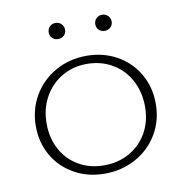

<svg xmlns="http://www.w3.org/2000/svg" viewBox="-73 -688 735 763"><g transform="rotate(-10 294.5 -306.0)"><path d="M167 -585Q167 -599 176.5 -608.5Q186 -618 200 -618Q214 -618 223.5 -608.5Q233 -599 233 -585Q233 -571 223.5 -562Q214 -553 200 -553Q186 -553 176.5 -562Q167 -571 167 -585ZM355 -585Q355 -599 364.5 -608.5Q374 -618 388 -618Q402 -618 411.5 -608.5Q421 -599 421 -585Q421 -571 411.5 -562Q402 -553 388 -553Q374 -553 364.5 -562Q355 -571 355 -585ZM52 -227Q52 -294 84 -349Q116 -404 172.5 -436Q229 -468 298 -468Q366 -468 420.5 -437.5Q475 -407 506 -353.5Q537 -300 537 -233Q537 -165 504.5 -110.5Q472 -56 415.5 -25Q359 6 290 6Q222 6 167.5 -24.5Q113 -55 82.5 -108Q52 -161 52 -227ZM493 -229Q493 -288 467.5 -335.5Q442 -383 396.5 -409.5Q351 -436 294 -436Q238 -436 193 -409.5Q148 -383 122 -336Q96 -289 96 -230Q96 -171 121 -125Q146 -79 191 -53Q236 -27 293 -27Q350 -27 395.5 -52.5Q441 -78 467 -124Q493 -170 493 -229Z"/></g></svg>

Font: Ysabeau SC Light
Style: Regular
Weight: 300
Designer: Christian Thalmann (Catharsis Fonts)
Version: Version 0.003